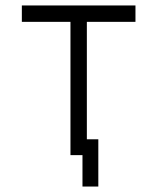

<svg xmlns="http://www.w3.org/2000/svg" viewBox="-20 -617 580 703"><path d="M340 -107V66H282V-49H238V-537H60V-597H476V-537H298V-107Z"/></svg>

Font: 3270 Nerd Font Mono
Style: Regular
Weight: 400
Monospace: yes
Version: Version 3.0.1;Nerd Fonts 3.0.0